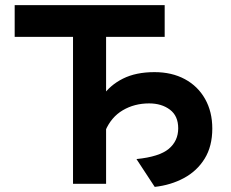

<svg xmlns="http://www.w3.org/2000/svg" viewBox="-20 -720 906 752"><path d="M266 0V-575.5H37.5V-700H625V-575.5H395.5V0ZM586 12 514.5 -97Q604 -106 641 -137Q678 -168 678 -217.5Q678 -266 645.5 -290.5Q613 -315 564 -315Q506.5 -315 461 -288.2Q415.5 -261.5 392.5 -207.5L340 -240.5Q350 -297.5 380.2 -342Q410.5 -386.5 461.5 -412Q512.5 -437.5 585 -437.5Q653 -437.5 704 -410Q755 -382.5 783.2 -332.5Q811.5 -282.5 811.5 -216.5Q811.5 -147 781.5 -98.5Q751.5 -50 700.2 -22.5Q649 5 586 12Z"/></svg>

Font: Undotted
Style: Bold
Weight: 700
Designer: Delve Withrington, Dave Bailey, Thomas Jockin
Foundry: Delve Fonts LLC
Version: Version 4.000